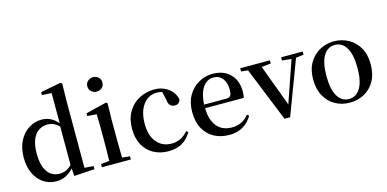

<svg xmlns="http://www.w3.org/2000/svg" viewBox="-76 -1244 3407 1692"><g transform="rotate(-15 1627.0 -398.5)"><path d="M268 16Q204 16 153 -18Q102 -52 72.5 -113.5Q43 -175 43 -258Q43 -346 75.5 -410Q108 -474 162.5 -508.5Q217 -543 282 -543Q330 -543 370 -520Q401 -503 428 -470V-746L341 -751V-778L525 -813L540 -804L537 -649V-35L619 -29V0L432 11L427 -59Q400 -28 366 -9Q322 16 268 16ZM425 -442Q402 -463 381 -474Q351 -488 320 -488Q277 -488 241.5 -466Q206 -444 184.5 -394.5Q163 -345 163 -262Q163 -184 183 -135Q203 -86 237 -63.5Q271 -41 314 -41Q349 -41 379 -56Q402 -67 425 -90Z M687 0V-29L764 -37Q764 -50 764 -67Q765 -108 765.5 -153Q766 -198 766 -232V-300Q766 -350 765.5 -388.5Q765 -427 763 -463L679 -469V-494L869 -541L881 -532L878 -385V-232Q878 -198 878.5 -153Q879 -108 880 -67Q880 -50 881 -36L951 -29V0ZM816 -655Q788 -655 767.5 -673.5Q747 -692 747 -721Q747 -750 767.5 -768.5Q788 -787 816 -787Q844 -787 864.5 -768.5Q885 -750 885 -721Q885 -692 864.5 -673.5Q844 -655 816 -655Z M1291 16Q1217 16 1158 -16Q1099 -48 1065 -109Q1031 -170 1031 -256Q1031 -349 1069.5 -413Q1108 -477 1171.5 -510Q1235 -543 1309 -543Q1358 -543 1398.5 -525Q1439 -507 1466 -475Q1493 -443 1502 -401Q1491 -359 1450 -359Q1426 -359 1409 -374.5Q1392 -390 1389 -427L1372 -503Q1347 -510 1320 -510Q1272 -510 1233 -481Q1194 -452 1172 -399Q1150 -346 1150 -271Q1150 -162 1201.5 -102Q1253 -42 1336 -42Q1381 -42 1418.5 -60.5Q1456 -79 1486 -115L1503 -102Q1468 -44 1418 -14Q1368 16 1291 16Z M1849 16Q1771 16 1710.5 -16Q1650 -48 1615.5 -110.5Q1581 -173 1581 -264Q1581 -351 1617.5 -413.5Q1654 -476 1713.5 -509.5Q1773 -543 1841 -543Q1911 -543 1960 -514.5Q2009 -486 2034 -437.5Q2059 -389 2059 -328Q2059 -292 2053 -267H1700Q1701 -192 1724 -143Q1747 -91 1789 -66.5Q1831 -42 1884 -42Q1937 -42 1975 -61.5Q2013 -81 2041 -117L2058 -103Q2026 -47 1973 -15.5Q1920 16 1849 16ZM1700 -300H1902Q1931 -300 1941.5 -316Q1952 -332 1952 -369Q1952 -434 1921.5 -472Q1891 -510 1837 -510Q1799 -510 1768 -484Q1737 -458 1718 -406Q1703 -362 1700 -300Z M2352 4 2152 -491 2090 -498V-527H2361V-498L2276 -489L2417 -110L2548 -489L2463 -498V-527H2660V-498L2589 -489L2403 4Z M2947 16Q2874 16 2814.5 -17Q2755 -50 2720 -113Q2685 -176 2685 -265Q2685 -354 2721.5 -416Q2758 -478 2818 -510.5Q2878 -543 2947 -543Q3017 -543 3077 -511Q3137 -479 3173.5 -417Q3210 -355 3210 -265Q3210 -175 3175 -112.5Q3140 -50 3080.5 -17Q3021 16 2947 16ZM2947 -17Q3014 -17 3051.5 -79.5Q3089 -142 3089 -263Q3089 -385 3051.5 -447.5Q3014 -510 2947 -510Q2881 -510 2843.5 -447.5Q2806 -385 2806 -263Q2806 -142 2843.5 -79.5Q2881 -17 2947 -17Z"/></g></svg>

Font: Early Summer Mincho SemiBold
Style: Regular
Weight: 600
Designer: GuiWonder
Version: Version 1.002